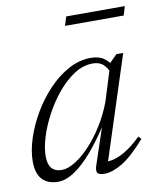

<svg xmlns="http://www.w3.org/2000/svg" viewBox="-74 -671 611 739"><g transform="rotate(-10 232.0 -301.0)"><path d="M249.5 -28 305.5 -195.5H314Q283 -146 253.2 -107.5Q223.5 -69 195.8 -43Q168 -17 142.8 -3.8Q117.5 9.5 95.5 9.5Q67.5 9.5 48.5 -1.2Q29.5 -12 20.2 -32.8Q11 -53.5 11 -84Q11 -126 26.8 -174.2Q42.5 -222.5 70 -269.2Q97.5 -316 134.2 -354.5Q171 -393 213.2 -415.8Q255.5 -438.5 299.5 -438.5Q332.5 -438.5 351.8 -424.2Q371 -410 385 -385L367 -366Q359 -389 344.2 -402.5Q329.5 -416 303.5 -416Q266 -416 231 -393.2Q196 -370.5 165.5 -333.8Q135 -297 112 -254Q89 -211 76.2 -169.2Q63.5 -127.5 63.5 -95Q63.5 -64.5 76.5 -48.8Q89.5 -33 116.5 -33Q139.5 -33 168.5 -50.8Q197.5 -68.5 227 -100Q256.5 -131.5 282.5 -173Q308.5 -214.5 326.5 -262.5L371.5 -407L400 -435.5H426.5L292 -20.5L281 -35Q297.5 -33 318.8 -38Q340 -43 367.2 -59.5Q394.5 -76 428 -108.5L438 -97.5Q385 -37 345.5 -13.5Q306 10 276 10Q253.5 10 248 1.2Q242.5 -7.5 249.5 -28ZM224 -577 235 -612H464L453.5 -577Z"/></g></svg>

Font: Newsreader 24pt Light
Style: Italic
Weight: 300
Italic angle: -17°
Designer: Hugues Gentile
Foundry: Production Type
Version: Version 1.003